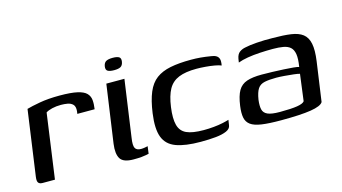

<svg xmlns="http://www.w3.org/2000/svg" viewBox="-65 -737 1717 964"><g transform="rotate(-15 793.5 -255.0)"><path d="M122 0H58Q43 0 36.5 -8Q30 -16 33 -38L81 -379Q105 -386 149.5 -394Q194 -402 253 -402Q312 -402 345 -394.5Q378 -387 392 -372.5Q406 -358 408 -337.5Q410 -317 406 -290H316L318 -304Q320 -328 309.5 -338.5Q299 -349 282.5 -352Q266 -355 248 -355Q223 -355 202 -350Q181 -345 169 -337Z M530 4Q477 4 461.5 -21.5Q446 -47 453 -98L496 -399H590L548 -103Q542 -65 549.5 -51Q557 -37 580 -37Q589 -37 600.5 -39Q612 -41 615 -42L610 -4Q606 -3 596.5 -1Q587 1 571 2.5Q555 4 530 4ZM552 -454Q529 -454 518.5 -460.5Q508 -467 511 -485Q514 -503 525.5 -509.5Q537 -516 560 -516Q583 -516 593 -509.5Q603 -503 600 -485Q597 -467 586 -460.5Q575 -454 552 -454Z M879 6Q799 6 751.5 -11.5Q704 -29 687.5 -72.5Q671 -116 682 -195Q691 -260 708.5 -301.5Q726 -343 755.5 -365Q785 -387 829.5 -396Q874 -405 937 -405Q963 -405 986 -403Q1009 -401 1040 -396Q1056 -394 1066 -388Q1076 -382 1079.5 -370.5Q1083 -359 1079 -337Q1068 -342 1045.5 -346Q1023 -350 997.5 -352Q972 -354 952 -354Q895 -354 859.5 -339.5Q824 -325 805.5 -292Q787 -259 779 -201Q771 -143 780 -109Q789 -75 819.5 -61Q850 -47 909 -47Q935 -47 961 -49.5Q987 -52 1008 -56.5Q1029 -61 1041 -65L1037 -38Q1035 -20 1013.5 -10.5Q992 -1 958 2.5Q924 6 879 6Z M1296 6Q1234 6 1196 0.5Q1158 -5 1139 -19Q1120 -33 1115.5 -57Q1111 -81 1116 -117Q1123 -168 1138.5 -194.5Q1154 -221 1183.5 -231Q1213 -241 1261 -241Q1287 -241 1317 -240Q1347 -239 1375.5 -237.5Q1404 -236 1425 -234Q1446 -232 1453 -229Q1460 -271 1456 -295Q1452 -319 1438.5 -331Q1425 -343 1402 -347Q1379 -351 1349 -351Q1315 -351 1280.5 -349Q1246 -347 1216.5 -342Q1187 -337 1166 -329L1169 -348Q1173 -371 1186.5 -381Q1200 -391 1218 -394Q1239 -399 1278.5 -402Q1318 -405 1362 -404Q1418 -404 1456.5 -398.5Q1495 -393 1517 -376Q1539 -359 1546 -325Q1553 -291 1545 -234L1516 -30Q1505 -11 1451.5 -2.5Q1398 6 1296 6ZM1301 -36Q1361 -36 1391.5 -41Q1422 -46 1430 -57L1448 -195Q1439 -198 1417 -200.5Q1395 -203 1370 -205Q1345 -207 1328 -207Q1291 -207 1267 -202Q1243 -197 1231 -179Q1219 -161 1213 -123Q1209 -92 1213.5 -73Q1218 -54 1238 -45Q1258 -36 1301 -36Z"/></g></svg>

Font: Genos Thin Medium
Style: Italic
Weight: 500
Italic angle: -8°
Version: Version 1.010